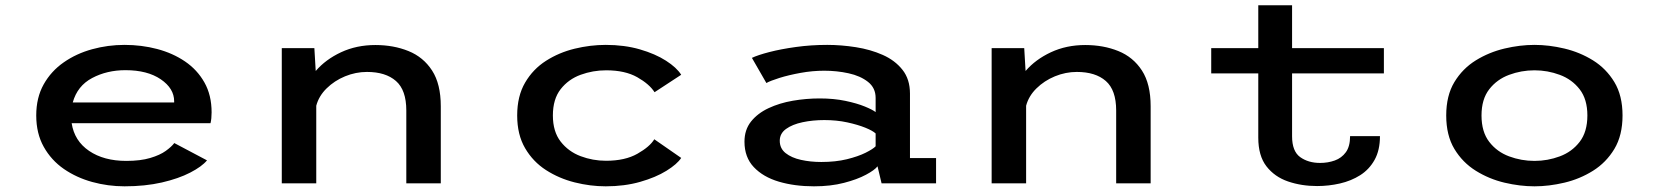

<svg xmlns="http://www.w3.org/2000/svg" viewBox="-20 -678 6130 710"><path d="M440.5 11Q379.5 11 321.2 -5Q263 -21 216.2 -53.2Q169.5 -85.5 141.8 -135Q114 -184.5 114 -251Q114 -317 141.5 -366Q169 -415 215.8 -447.5Q262.5 -480 320.8 -496Q379 -512 440.5 -512Q503.5 -512 561.2 -496.8Q619 -481.5 664.2 -450.8Q709.5 -420 736 -373Q762.5 -326 762.5 -262.5Q762.5 -239 758.5 -222.5H245Q255 -157 309.5 -120Q364 -83 447 -83Q499.5 -83 535.5 -93.8Q571.5 -104.5 593 -120Q614.5 -135.5 624.5 -149L745.5 -85Q726.5 -62 683.5 -39.8Q640.5 -17.5 578.5 -3.2Q516.5 11 440.5 11ZM444 -418.5Q375.5 -418.5 320.8 -389.5Q266 -360.5 249 -299H624V-303.5Q624 -351 574.5 -384.8Q525 -418.5 444 -418.5Z M1022 0V-500H1142.5L1147.5 -415.5Q1184 -458 1241.2 -484.8Q1298.5 -511.5 1368 -511.5Q1435.5 -511.5 1490.5 -489.2Q1545.5 -467 1577.8 -417.2Q1610 -367.5 1610 -285V0H1482.5V-269.5Q1482.5 -345 1444.2 -378.5Q1406 -412 1337 -412Q1295.5 -412 1256 -395.8Q1216.5 -379.5 1187.8 -351.2Q1159 -323 1149.5 -287V0Z M2220 11Q2163 11 2105.2 -3.5Q2047.5 -18 1999.2 -49Q1951 -80 1921.8 -130Q1892.5 -180 1892.5 -251Q1892.5 -322.5 1921.8 -372.5Q1951 -422.5 1999.2 -453.2Q2047.5 -484 2105.2 -498Q2163 -512 2220 -512Q2289 -512 2346 -495.5Q2403 -479 2442.8 -453.5Q2482.5 -428 2499 -401.5L2400.5 -337Q2381.5 -367 2336.5 -392.5Q2291.5 -418 2221.5 -418Q2172.5 -418 2127.2 -401.5Q2082 -385 2053.2 -348.2Q2024.5 -311.5 2024.5 -251Q2024.5 -191.5 2053.2 -154.5Q2082 -117.5 2127 -100.5Q2172 -83.5 2221 -83.5Q2291.5 -83.5 2337.2 -109.5Q2383 -135.5 2399.5 -163L2499 -94Q2484 -71 2444.5 -46.5Q2405 -22 2347.2 -5.5Q2289.5 11 2220 11Z M2990 11Q2918.5 11 2860.2 -6.2Q2802 -23.5 2767.5 -60Q2733 -96.5 2733 -154Q2733 -198 2757.2 -228.5Q2781.5 -259 2822 -278Q2862.5 -297 2911.8 -305.5Q2961 -314 3011 -314Q3063.5 -314 3106.2 -305Q3149 -296 3177.8 -284.2Q3206.5 -272.5 3218 -263.5V-316Q3218 -353 3189.8 -375.2Q3161.5 -397.5 3118 -407Q3074.5 -416.5 3028 -416.5Q2984.5 -416.5 2940.5 -408.5Q2896.5 -400.5 2862.2 -389.8Q2828 -379 2814 -371L2760.5 -464Q2782.5 -474.5 2825 -485.5Q2867.5 -496.5 2923 -504.2Q2978.5 -512 3039 -512Q3091 -512 3145 -503.5Q3199 -495 3244.2 -475Q3289.5 -455 3317.2 -420Q3345 -385 3345 -332V-93.5H3441.5V0H3240L3225 -63Q3214.5 -49 3182.2 -31.8Q3150 -14.5 3101 -1.8Q3052 11 2990 11ZM3017 -79Q3070 -79 3111.8 -89.2Q3153.5 -99.5 3181 -113.2Q3208.5 -127 3218 -137V-184.5Q3207.5 -194.5 3179.8 -205.8Q3152 -217 3113 -225.5Q3074 -234 3028 -234Q2985.5 -234 2947.8 -226Q2910 -218 2886.8 -201.2Q2863.5 -184.5 2863.5 -157.5Q2863.5 -129 2885.2 -111.8Q2907 -94.5 2942 -86.8Q2977 -79 3017 -79Z M3647 0V-500H3767.5L3772.5 -415.5Q3809 -458 3866.2 -484.8Q3923.5 -511.5 3993 -511.5Q4060.5 -511.5 4115.5 -489.2Q4170.5 -467 4202.8 -417.2Q4235 -367.5 4235 -285V0H4107.5V-269.5Q4107.5 -345 4069.2 -378.5Q4031 -412 3962 -412Q3920.5 -412 3881 -395.8Q3841.5 -379.5 3812.8 -351.2Q3784 -323 3774.5 -287V0Z M4633 -169V-406.5H4459V-500H4633V-658.5H4758V-500H5097.5V-406.5H4758V-174Q4758 -118.5 4788 -97Q4818 -75.5 4861.5 -75.5Q4890.5 -75.5 4915.8 -84.5Q4941 -93.5 4956.8 -115Q4972.5 -136.5 4972.5 -174.5H5083Q5083 -122.5 5063.2 -87Q5043.5 -51.5 5010 -30.2Q4976.5 -9 4935 0.5Q4893.5 10 4850.5 10Q4792.5 10 4743 -7Q4693.5 -24 4663.2 -63Q4633 -102 4633 -169Z M5654.5 11Q5600.5 11 5543.5 -2.5Q5486.5 -16 5437.5 -46.5Q5388.5 -77 5358.2 -127.2Q5328 -177.5 5328 -251Q5328 -324.5 5358.2 -374.5Q5388.5 -424.5 5437.5 -454.8Q5486.5 -485 5543.5 -498.5Q5600.5 -512 5654.5 -512Q5708 -512 5765 -498.5Q5822 -485 5870.8 -454.8Q5919.5 -424.5 5949.8 -374.5Q5980 -324.5 5980 -251Q5980 -177.5 5949.8 -127.2Q5919.5 -77 5870.8 -46.5Q5822 -16 5765 -2.5Q5708 11 5654.5 11ZM5654.5 -83Q5703 -83 5748 -99.8Q5793 -116.5 5821.5 -153.5Q5850 -190.5 5850 -251Q5850 -311 5821.5 -347.8Q5793 -384.5 5748 -401.2Q5703 -418 5654.5 -418Q5605.5 -418 5560.5 -401.2Q5515.5 -384.5 5487 -347.8Q5458.5 -311 5458.5 -251Q5458.5 -190.5 5487 -153.5Q5515.5 -116.5 5560.5 -99.8Q5605.5 -83 5654.5 -83Z"/></svg>

Font: Trispace SemiExpanded Medium
Style: Regular
Weight: 500
Width: 6
Designer: Tyler Finck
Foundry: Etcetera Type Company
Version: Version 1.210; ttfautohint (v1.8.3)